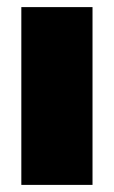

<svg xmlns="http://www.w3.org/2000/svg" viewBox="-20 -520 320 540"><path d="M40 -500H240.2V0H40Z"/></svg>

Font: Apfel Grotezk Satt
Style: Regular
Weight: 900
Designer: Luigi Gorlero
Foundry: © 2023, Luigi Gorlero & Collletttivo
Version: Version 2.000;Glyphs 3.2 (3217)